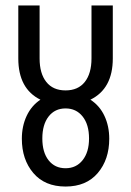

<svg xmlns="http://www.w3.org/2000/svg" viewBox="-20 -672 480 703"><path d="M125 -458Q125 -403 149.5 -372Q174 -341 220 -341Q266 -341 290.5 -372Q315 -403 315 -458V-652H393V-458Q393 -347 311 -307Q345 -285 362.5 -247.5Q380 -210 380 -164Q380 -88 338 -38.5Q296 11 220 11Q144 11 102 -38.5Q60 -88 60 -164Q60 -210 77.5 -247.5Q95 -285 128 -307Q47 -347 47 -458V-652H125ZM306 -165Q306 -216 282.5 -245.5Q259 -275 220 -275Q181 -275 158 -245.5Q135 -216 135 -165Q135 -114 158 -85Q181 -56 220 -56Q259 -56 282.5 -85.5Q306 -115 306 -165Z"/></svg>

Font: Pragati Narrow
Style: Regular
Weight: 400
Designer: Hector Gatti, Marcela Romero, Pablo Cosgaya and Nicolas Silva
Foundry: Omnibus-Type
Version: Version 1.010; ttfautohint (v1.3)